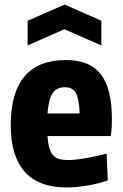

<svg xmlns="http://www.w3.org/2000/svg" viewBox="-20 -812 537 841"><path d="M101 -721 263 -792 424 -721V-613L262 -684L101 -613ZM270 9Q149 9 88 -60Q27 -129 27 -264Q27 -406 87.5 -477.5Q148 -549 269 -549Q373 -549 421.5 -487Q470 -425 470 -293Q470 -264 469 -248.5Q468 -233 465 -216H188Q190 -185 196 -164.5Q202 -144 212.5 -132Q223 -120 239.5 -115.5Q256 -111 279 -111Q308 -111 352 -118.5Q396 -126 447 -139L452 -22Q415 -8 364.5 0.5Q314 9 270 9ZM265 -430Q228 -430 210.5 -404Q193 -378 188 -315H329Q327 -378 312.5 -404Q298 -430 265 -430Z"/></svg>

Font: Encode Sans Compressed
Style: ExtraBold
Weight: 800
Designer: Pablo Impallari, Andres Torresi
Foundry: Pablo Impallari, Andres Torresi
Version: Version 1.000; ttfautohint (v1.00) -l 8 -r 50 -G 200 -x 14 -